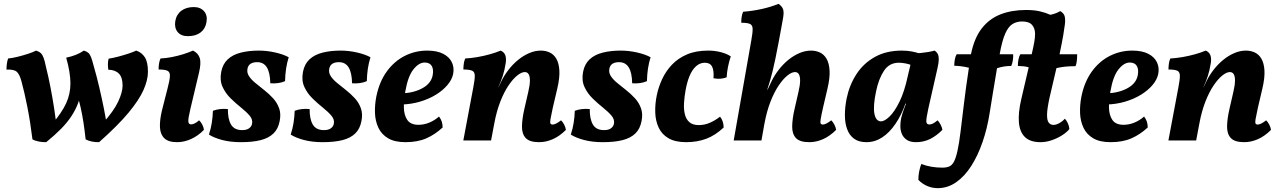

<svg xmlns="http://www.w3.org/2000/svg" viewBox="-20 -730 6652 998"><path d="M167.6 -467Q183.5 -462 192.2 -453.7Q200.9 -445.3 206.7 -429.5Q212.5 -413.8 218.4 -384.7Q232.1 -330 242.7 -274.7Q253.3 -219.4 261.4 -167Q269.5 -114.5 274.1 -68.1L252.2 -87.4Q301 -143.7 323.7 -193Q346.5 -242.3 346.1 -298.1Q345.7 -353.9 324.1 -430.3Q378.9 -441.3 415.7 -467Q430.1 -463 438.6 -455.8Q447.1 -448.6 453.4 -432.6Q459.6 -416.6 467.6 -385.2Q483.3 -331 496.2 -275.4Q509.1 -219.8 519.7 -167.4Q530.3 -115 536.5 -68.6L513 -87.9Q570.7 -151.7 593.9 -200.9Q617.2 -250.2 617.2 -285.6Q617.2 -327.7 598.1 -347.3Q578.9 -366.8 542.8 -367.7Q540.9 -383 540.9 -397.4Q541 -411.9 544.6 -425Q567.3 -428.5 594.9 -435.7Q622.5 -443 648.1 -451.5Q673.7 -460 688 -467Q716.5 -457.5 732.8 -432.5Q749 -407.5 749 -356.7Q749 -314 725.8 -261.9Q702.6 -209.8 647.4 -143.4Q592.1 -77 495.1 9Q476.8 9.5 457.5 5.7Q438.3 1.9 425.1 -5.7Q420.1 -52.5 413.8 -93.4Q407.5 -134.4 398.9 -172.5Q390.3 -210.6 378.2 -248.3L405.8 -276.3Q400.5 -234.3 387.5 -198.3Q374.6 -162.2 352.5 -128.1Q330.4 -94 297.6 -60.6Q264.7 -27.2 220.2 9Q202 9.5 181.9 5.7Q161.8 1.9 148.7 -5.7Q137.5 -97.2 121.9 -175.6Q106.3 -254 91.3 -308.2Q81.8 -343.7 67.2 -356.9Q52.6 -370.2 13.6 -368.2Q13.6 -381.6 15.6 -397.7Q17.6 -413.8 22.2 -426Q44.4 -428 72.3 -435Q100.2 -442 126.3 -450.5Q152.4 -459 167.6 -467Z M900.4 9Q854.9 9 833.9 -11.6Q813 -32.2 811.4 -68.9Q809.9 -105.6 821.4 -154.3L850.9 -270.1Q862.3 -313.3 863.2 -334.5Q864.1 -355.6 850.6 -362.2Q837.1 -368.7 804.6 -368.7Q804.2 -383.3 806.4 -398.6Q808.7 -413.8 814.3 -426Q843.4 -427.5 873.7 -433.4Q904 -439.4 932.1 -448.1Q960.1 -456.9 983.1 -467Q1009.4 -454.5 1018 -429Q1026.6 -403.4 1014.3 -351.9L969.2 -162Q957.3 -112 959 -97.7Q960.7 -83.5 973.1 -83.5Q981.1 -83.5 991.7 -88.4Q1002.3 -93.3 1014.7 -104.6Q1023.7 -97 1031.1 -83Q1038.5 -69 1040 -54.9Q1008.9 -23.3 972.9 -7.2Q936.8 9 900.4 9ZM956.1 -542Q921.1 -542 903.4 -563.7Q885.6 -585.5 891.1 -620.3Q897.1 -655.1 922.7 -674.2Q948.3 -693.3 987.4 -693.3Q1021.8 -693.3 1040.9 -671.4Q1059.9 -649.4 1052.9 -613Q1046.9 -579.7 1022.1 -560.9Q997.3 -542 956.1 -542Z M1325.6 -467Q1367.8 -467 1410.7 -457.2Q1453.5 -447.4 1480.7 -432.4Q1463.2 -377.7 1461.7 -308.2Q1444.9 -300.6 1425.1 -298.1Q1405.3 -295.5 1385 -297.1Q1384 -351.9 1367.3 -379.4Q1350.5 -406.9 1316.5 -406.9Q1295.9 -406.9 1283 -398.8Q1270.1 -390.7 1266.6 -373.7Q1262.1 -352.7 1274.2 -334.3Q1286.2 -315.8 1308.1 -298.1Q1329.9 -280.3 1354.2 -261.1Q1378.5 -241.9 1399.4 -219.2Q1420.2 -196.5 1430.7 -167.5Q1441.3 -138.6 1433.8 -101.1Q1426.3 -60.4 1401.6 -36.4Q1377 -12.4 1335.3 -1.7Q1293.6 9 1232.2 9Q1176.8 9 1134.3 -2.5Q1091.7 -13.9 1066 -30.5Q1076.1 -61 1080.9 -91.6Q1085.7 -122.3 1086.7 -154.1Q1121.2 -167.2 1164.5 -163.1Q1164 -111 1181 -82.4Q1198 -53.7 1238.7 -53.7Q1261.9 -53.7 1274.5 -62.9Q1287.1 -72 1290 -85.8Q1295 -108.2 1277.7 -128.6Q1260.4 -149 1232.8 -171Q1205.2 -192.9 1178.6 -219.1Q1152 -245.3 1136.7 -278.8Q1121.4 -312.3 1129.9 -356.8Q1137.9 -397.6 1163.8 -421.6Q1189.6 -445.7 1231.1 -456.3Q1272.5 -467 1325.6 -467Z M1750.6 -467Q1792.8 -467 1835.7 -457.2Q1878.5 -447.4 1905.7 -432.4Q1888.2 -377.7 1886.7 -308.2Q1869.9 -300.6 1850.1 -298.1Q1830.3 -295.5 1810 -297.1Q1809 -351.9 1792.3 -379.4Q1775.5 -406.9 1741.5 -406.9Q1720.9 -406.9 1708 -398.8Q1695.1 -390.7 1691.6 -373.7Q1687.1 -352.7 1699.2 -334.3Q1711.2 -315.8 1733.1 -298.1Q1754.9 -280.3 1779.2 -261.1Q1803.5 -241.9 1824.4 -219.2Q1845.2 -196.5 1855.7 -167.5Q1866.3 -138.6 1858.8 -101.1Q1851.3 -60.4 1826.6 -36.4Q1802 -12.4 1760.3 -1.7Q1718.6 9 1657.2 9Q1601.8 9 1559.3 -2.5Q1516.7 -13.9 1491 -30.5Q1501.1 -61 1505.9 -91.6Q1510.7 -122.3 1511.7 -154.1Q1546.2 -167.2 1589.5 -163.1Q1589 -111 1606 -82.4Q1623 -53.7 1663.7 -53.7Q1686.9 -53.7 1699.5 -62.9Q1712.1 -72 1715 -85.8Q1720 -108.2 1702.7 -128.6Q1685.4 -149 1657.8 -171Q1630.2 -192.9 1603.6 -219.1Q1577 -245.3 1561.7 -278.8Q1546.4 -312.3 1554.9 -356.8Q1562.9 -397.6 1588.8 -421.6Q1614.6 -445.7 1656.1 -456.3Q1697.5 -467 1750.6 -467Z M2087.6 9Q2031.6 9 1997.4 -11.2Q1963.2 -31.4 1947 -65.7Q1930.7 -100 1929.1 -142Q1927.5 -184.1 1936 -227.8Q1951.5 -304.5 1990.1 -357.9Q2028.7 -411.4 2083.3 -439.2Q2138 -467 2200.7 -467Q2251.7 -467 2283.9 -450.2Q2316 -433.5 2328.9 -405.9Q2341.9 -378.3 2335.4 -345.6Q2329.4 -315.7 2305.5 -287.7Q2281.6 -259.6 2245.1 -237.3Q2208.5 -214.9 2162.4 -201.4Q2116.3 -187.8 2065.5 -186.8L2068.5 -244.7Q2131.3 -247.1 2175.8 -271.6Q2220.4 -296 2228.8 -337.8Q2234.8 -368.8 2224.3 -386.9Q2213.8 -405 2187.3 -405Q2157.4 -405 2128.9 -369.3Q2100.5 -333.7 2087.1 -256.7Q2078.5 -212 2079.3 -171.6Q2080 -131.1 2097.3 -106.2Q2114.6 -81.3 2155.2 -81.3Q2183.9 -81.3 2211.5 -92.7Q2239.1 -104.1 2262 -124.2Q2271.5 -111.9 2276 -98.6Q2280.5 -85.4 2280.9 -67.5Q2242.1 -31.3 2196.5 -11.1Q2150.9 9 2087.6 9Z M2388.3 0 2440.2 -275.9Q2448.1 -317.1 2447.9 -336.8Q2447.6 -356.6 2434.1 -362.6Q2420.6 -368.7 2388.6 -368.7Q2388.6 -383.3 2390.7 -398.8Q2392.7 -414.3 2398.3 -426Q2427.4 -427.5 2460.9 -433.2Q2494.5 -438.9 2526.4 -447.9Q2558.4 -456.9 2582.3 -467Q2600.4 -459.4 2606.5 -442.9Q2612.5 -426.3 2608.6 -402Q2602.7 -364.7 2593.9 -337.3Q2585.2 -309.8 2571 -278L2549.2 -88.2L2532.6 0ZM2791.3 -467Q2816.2 -467 2837.3 -457.2Q2858.5 -447.3 2871.7 -424.8Q2885 -402.2 2887.5 -364.2Q2889.9 -326.2 2877 -270.8L2853.2 -169.2Q2844.3 -128.9 2841.3 -110.7Q2838.3 -92.5 2841.6 -87.5Q2844.9 -82.5 2852.3 -82.5Q2860.7 -82.5 2872.3 -88.6Q2883.8 -94.7 2896.3 -104.6Q2905.4 -96.1 2912.5 -82.3Q2919.6 -68.5 2921.6 -54.9Q2888.6 -21.9 2853.3 -6.5Q2818 9 2782.1 9Q2732.7 9 2712.6 -12.6Q2692.6 -34.2 2693.2 -73Q2693.8 -111.9 2705.3 -162.4L2726.1 -253.2Q2734.4 -288.6 2734.4 -311.2Q2734.5 -333.7 2727.7 -344.5Q2721 -355.4 2707.9 -355.4Q2691 -355.4 2668.9 -337.9Q2646.8 -320.5 2623.7 -286.5Q2600.6 -252.6 2580.9 -202.8Q2561.3 -153 2549.2 -88.2L2545.9 -223.7L2587.6 -311Q2602.2 -340.2 2624 -368.2Q2645.8 -396.3 2672.9 -418.5Q2699.9 -440.7 2730.3 -453.8Q2760.6 -467 2791.3 -467Z M3206.6 -467Q3248.8 -467 3291.7 -457.2Q3334.5 -447.4 3361.7 -432.4Q3344.2 -377.7 3342.7 -308.2Q3325.9 -300.6 3306.1 -298.1Q3286.3 -295.5 3266 -297.1Q3265 -351.9 3248.3 -379.4Q3231.5 -406.9 3197.5 -406.9Q3176.9 -406.9 3164 -398.8Q3151.1 -390.7 3147.6 -373.7Q3143.1 -352.7 3155.2 -334.3Q3167.2 -315.8 3189.1 -298.1Q3210.9 -280.3 3235.2 -261.1Q3259.5 -241.9 3280.4 -219.2Q3301.2 -196.5 3311.7 -167.5Q3322.3 -138.6 3314.8 -101.1Q3307.3 -60.4 3282.6 -36.4Q3258 -12.4 3216.3 -1.7Q3174.6 9 3113.2 9Q3057.8 9 3015.3 -2.5Q2972.7 -13.9 2947 -30.5Q2957.1 -61 2961.9 -91.6Q2966.7 -122.3 2967.7 -154.1Q3002.2 -167.2 3045.5 -163.1Q3045 -111 3062 -82.4Q3079 -53.7 3119.7 -53.7Q3142.9 -53.7 3155.5 -62.9Q3168.1 -72 3171 -85.8Q3176 -108.2 3158.7 -128.6Q3141.4 -149 3113.8 -171Q3086.2 -192.9 3059.6 -219.1Q3033 -245.3 3017.7 -278.8Q3002.4 -312.3 3010.9 -356.8Q3018.9 -397.6 3044.8 -421.6Q3070.6 -445.7 3112.1 -456.3Q3153.5 -467 3206.6 -467Z M3546.5 9Q3489.5 9 3454.6 -11.5Q3419.7 -31.9 3403.5 -67.1Q3387.2 -102.3 3385.9 -145.8Q3384.5 -189.3 3394 -235.4Q3402.9 -278.2 3422.1 -319.4Q3441.3 -360.6 3472.9 -393.9Q3504.6 -427.3 3550.9 -447.1Q3597.3 -467 3661.5 -467Q3696.3 -467 3727.9 -458.6Q3759.4 -450.3 3778.5 -436.7Q3769.5 -410.2 3764 -382.4Q3758.5 -354.7 3757.1 -328.2Q3726.6 -316.1 3688.7 -323.2Q3691.7 -363.8 3681.3 -383.8Q3670.9 -403.9 3643.9 -403.9Q3618.3 -403.9 3598.2 -385.9Q3578.1 -368 3564.6 -335.8Q3551.1 -303.5 3543.6 -261Q3537.5 -227.4 3535.5 -194.9Q3533.5 -162.4 3539.8 -136.3Q3546.1 -110.1 3563.4 -95Q3580.7 -79.8 3612.2 -79.8Q3643.3 -79.8 3671.8 -92.7Q3700.3 -105.6 3722.8 -123.7Q3732.3 -111.4 3736.6 -98.2Q3740.8 -84.9 3741.7 -67.5Q3698.5 -26.5 3651.3 -8.8Q3604.1 9 3546.5 9Z M3793.7 0 3885.1 -519.4Q3892.6 -560.6 3892.1 -580.1Q3891.6 -599.6 3878.3 -605.6Q3865.1 -611.7 3833.1 -611.7Q3832.6 -625.9 3834.9 -641.3Q3837.2 -656.8 3842.7 -669Q3889.9 -672.4 3938.9 -683.1Q3987.8 -693.9 4026.3 -710Q4044.4 -698.2 4050.2 -682.4Q4056 -666.7 4049.9 -633.5Q4036.9 -563 4027.7 -512.5Q4018.4 -462 4010.6 -425.7Q4002.9 -389.5 3996.4 -362.2Q3989.9 -335 3983 -311.6Q3976 -288.3 3968.1 -263.6L3984.5 -263.1L3938 0ZM4195.8 -467Q4220.7 -467 4241.8 -457.2Q4263 -447.3 4276.2 -424.8Q4289.5 -402.2 4292 -364.2Q4294.4 -326.2 4281.5 -270.8L4257.7 -169.2Q4248.7 -128.9 4245.8 -110.7Q4242.8 -92.5 4246.1 -87.5Q4249.4 -82.5 4256.8 -82.5Q4265.2 -82.5 4276.8 -88.6Q4288.3 -94.7 4300.8 -104.6Q4309.9 -96.1 4317 -82.3Q4324.1 -68.5 4326.1 -54.9Q4293.1 -21.9 4257.8 -6.5Q4222.5 9 4186.6 9Q4137.1 9 4117.1 -12.6Q4097.1 -34.2 4097.7 -73Q4098.3 -111.9 4109.8 -162.4L4130.6 -253.2Q4138.9 -288.6 4138.9 -311.2Q4138.9 -333.7 4132.2 -344.5Q4125.5 -355.4 4112.4 -355.4Q4095.5 -355.4 4073.4 -337.9Q4051.3 -320.5 4028.2 -286.5Q4005 -252.6 3985.4 -202.8Q3965.7 -153 3953.7 -88.2L3950.4 -223.7L3992.1 -311Q4006.7 -340.2 4028.5 -368.2Q4050.3 -396.3 4077.3 -418.5Q4104.4 -440.7 4134.8 -453.8Q4165.1 -467 4195.8 -467Z M4838.3 -467Q4848.5 -460.3 4854.1 -450.2Q4859.6 -440.1 4859.7 -422.7Q4859.8 -405.3 4852.9 -375.2L4805.5 -166.3Q4794 -113.4 4795 -98.2Q4796 -83 4810.4 -83Q4819.8 -83 4829.5 -87.9Q4839.1 -92.8 4853.4 -104.6Q4861.9 -96.1 4869.1 -82.3Q4876.2 -68.5 4878.7 -55.3Q4849.5 -25.3 4815.8 -8.1Q4782.1 9 4741.8 9Q4711.7 9 4694.1 -2.6Q4676.4 -14.3 4668.2 -32.9Q4660.1 -51.6 4660 -73.6Q4659.8 -95.6 4664.3 -116.2Q4667.2 -128.8 4671.6 -142.7Q4676 -156.6 4681.7 -171.3Q4687.4 -186 4693 -199.8L4726.4 -368.5L4687.6 -451.7Q4730.2 -451.3 4768.1 -454.8Q4805.9 -458.3 4838.3 -467ZM4763.7 -450.3 4720.1 -390.1Q4707.2 -396.5 4687.6 -400.2Q4668.1 -404 4652.3 -404Q4602.8 -404 4575.1 -362.5Q4547.4 -321 4534 -256.4Q4517.6 -179.2 4525 -139.2Q4532.5 -99.2 4559.9 -99.2Q4577.4 -99.2 4603.4 -123.9Q4629.4 -148.6 4655.5 -201.3Q4681.5 -254 4698.9 -336L4717.9 -416L4755.5 -409L4706.8 -191.3H4686.5Q4665.4 -131.4 4634.4 -86Q4603.5 -40.6 4565.5 -15.8Q4527.6 9 4483.5 9Q4443.9 9 4419.4 -9Q4394.8 -27 4383.3 -58.8Q4371.7 -90.5 4371.7 -131.5Q4371.7 -172.6 4380.6 -217.7Q4395 -287.9 4431.5 -344.2Q4467.9 -400.6 4527.3 -433.8Q4586.7 -467 4667.4 -467Q4695.9 -467 4720.9 -462.2Q4745.9 -457.4 4763.7 -450.3Z M5313.7 -678.1Q5355.1 -678.1 5385.2 -671.1Q5415.2 -664.1 5439.6 -653Q5468.9 -659 5490.8 -672.2Q5508.3 -662.5 5513.4 -647.5Q5518.4 -632.6 5515.4 -605Q5513 -584.3 5507 -548.7Q5501 -513.1 5487.5 -448H5579Q5579 -430.7 5577.2 -413.7Q5575.4 -396.6 5570.4 -386Q5543.4 -386 5519.2 -383.8Q5495 -381.5 5471.3 -375.9L5435.8 -223.9Q5423.3 -167.3 5422.5 -136.2Q5421.7 -105 5431 -92.8Q5440.2 -80.7 5455.7 -80.7Q5469.5 -80.7 5485.8 -89.8Q5502.2 -98.8 5515 -113.1Q5524.1 -103.9 5530.9 -88.7Q5537.6 -73.4 5538.6 -59.2Q5524.6 -41.7 5499.4 -26Q5474.3 -10.3 5445.4 -0.7Q5416.5 9 5388.4 9Q5335.4 9 5308 -17.2Q5280.5 -43.4 5276.2 -93.4Q5271.9 -143.3 5288.4 -214.3L5327.1 -380Q5312.2 -384.5 5299.5 -385.5Q5286.8 -386.5 5270.9 -387.1Q5270.4 -402.8 5273.7 -420.1Q5276.9 -437.3 5283.5 -448H5342.7Q5352.7 -491.2 5356.4 -513.1Q5360.2 -535 5360.2 -553.9Q5360.2 -582.3 5344.7 -600.3Q5329.3 -618.4 5292.7 -618.4Q5264.7 -618.4 5243.1 -605.2Q5221.4 -592 5205.2 -555.6Q5189 -519.3 5176.1 -448H5246.2Q5247.3 -433.3 5244.5 -415.5Q5241.7 -397.7 5236.2 -387.1Q5216.7 -387.1 5199.8 -384.5Q5182.9 -382 5162.4 -375.4Q5150.1 -304.5 5140.9 -246.4Q5131.8 -188.3 5124.3 -143.6Q5111.8 -63.1 5087.4 7.8Q5063 78.8 5028.5 132.7Q4993.9 186.7 4950 217.3Q4906.1 248 4853.7 248Q4827 248 4801.1 237.5Q4775.3 226.9 4753.7 205.2Q4753.2 185.6 4757.6 162.5Q4761.9 139.4 4769 122.2Q4792.6 131.8 4820.5 136.6Q4848.5 141.4 4878 141.4Q4898.6 141.4 4913.2 135.6Q4927.8 129.9 4938.1 111.3Q4948.3 92.6 4956.7 55Q4965.2 17.3 4973 -46.5Q4980.9 -110 4990.8 -193.3Q5000.8 -276.5 5016.3 -377.9Q4995.1 -383.1 4975.6 -385.6Q4956 -388.1 4940.1 -388.1Q4940.1 -404.3 4943.1 -420.8Q4946.1 -437.3 4952.6 -448H5027Q5044 -532.1 5083.1 -582.4Q5122.2 -632.6 5180.6 -655.4Q5238.9 -678.1 5313.7 -678.1Z M5752.6 9Q5696.6 9 5662.4 -11.2Q5628.2 -31.4 5612 -65.7Q5595.7 -100 5594.1 -142Q5592.5 -184.1 5601 -227.8Q5616.5 -304.5 5655.1 -357.9Q5693.7 -411.4 5748.3 -439.2Q5803 -467 5865.7 -467Q5916.7 -467 5948.9 -450.2Q5981 -433.5 5993.9 -405.9Q6006.9 -378.3 6000.4 -345.6Q5994.4 -315.7 5970.5 -287.7Q5946.6 -259.6 5910.1 -237.3Q5873.5 -214.9 5827.4 -201.4Q5781.3 -187.8 5730.5 -186.8L5733.5 -244.7Q5796.3 -247.1 5840.8 -271.6Q5885.4 -296 5893.8 -337.8Q5899.8 -368.8 5889.3 -386.9Q5878.8 -405 5852.3 -405Q5822.4 -405 5793.9 -369.3Q5765.5 -333.7 5752.1 -256.7Q5743.5 -212 5744.3 -171.6Q5745 -131.1 5762.3 -106.2Q5779.6 -81.3 5820.2 -81.3Q5848.9 -81.3 5876.5 -92.7Q5904.1 -104.1 5927 -124.2Q5936.5 -111.9 5941 -98.6Q5945.5 -85.4 5945.9 -67.5Q5907.1 -31.3 5861.5 -11.1Q5815.9 9 5752.6 9Z M6053.3 0 6105.2 -275.9Q6113.1 -317.1 6112.9 -336.8Q6112.6 -356.6 6099.1 -362.6Q6085.6 -368.7 6053.6 -368.7Q6053.6 -383.3 6055.7 -398.8Q6057.7 -414.3 6063.3 -426Q6092.4 -427.5 6125.9 -433.2Q6159.5 -438.9 6191.4 -447.9Q6223.4 -456.9 6247.3 -467Q6265.4 -459.4 6271.5 -442.9Q6277.5 -426.3 6273.6 -402Q6267.7 -364.7 6258.9 -337.3Q6250.2 -309.8 6236 -278L6214.2 -88.2L6197.6 0ZM6456.3 -467Q6481.2 -467 6502.3 -457.2Q6523.5 -447.3 6536.7 -424.8Q6550 -402.2 6552.5 -364.2Q6554.9 -326.2 6542 -270.8L6518.2 -169.2Q6509.3 -128.9 6506.3 -110.7Q6503.3 -92.5 6506.6 -87.5Q6509.9 -82.5 6517.3 -82.5Q6525.7 -82.5 6537.3 -88.6Q6548.8 -94.7 6561.3 -104.6Q6570.4 -96.1 6577.5 -82.3Q6584.6 -68.5 6586.6 -54.9Q6553.6 -21.9 6518.3 -6.5Q6483 9 6447.1 9Q6397.7 9 6377.6 -12.6Q6357.6 -34.2 6358.2 -73Q6358.8 -111.9 6370.3 -162.4L6391.1 -253.2Q6399.4 -288.6 6399.4 -311.2Q6399.5 -333.7 6392.7 -344.5Q6386 -355.4 6372.9 -355.4Q6356 -355.4 6333.9 -337.9Q6311.8 -320.5 6288.7 -286.5Q6265.6 -252.6 6245.9 -202.8Q6226.3 -153 6214.2 -88.2L6210.9 -223.7L6252.6 -311Q6267.2 -340.2 6289 -368.2Q6310.8 -396.3 6337.9 -418.5Q6364.9 -440.7 6395.3 -453.8Q6425.6 -467 6456.3 -467Z"/></svg>

Font: Vollkorn
Style: Italic
Weight: 400
Italic angle: -11°
Designer: Friedrich Althausen
Foundry: Friedrich Althausen
Version: Version 5.001